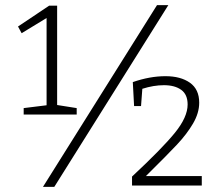

<svg xmlns="http://www.w3.org/2000/svg" viewBox="-20 -721 864 746"><path d="M202 -699V-313L278 -301V-276H72V-301L161 -312V-651L64 -592L50 -618L171 -699ZM191 5H147L590 -701H634ZM764 -37V0H493V-35Q610 -144 659.5 -205Q709 -266 709 -315Q709 -354 684 -372Q659 -390 617 -390Q577 -390 533 -376L528 -309H501L496 -402Q562 -425 623 -425Q682 -425 718 -399.5Q754 -374 754 -322Q754 -282 730 -241Q706 -200 667.5 -159Q629 -118 547 -37Z"/></svg>

Font: Bitter Pro Light
Style: Regular
Weight: 300
Designer: Sol Matas, and Bitter project Authors
Foundry: Sol Matas
Version: Version 1.010